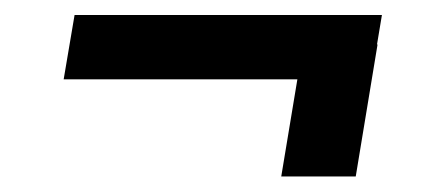

<svg xmlns="http://www.w3.org/2000/svg" viewBox="-20 -413 553 250"><path d="M477.3 -393.5 470.9 -355.1H471.6L443.2 -183.2H346.2L367.2 -309.7H62.9L77.1 -393.5Z"/></svg>

Font: Inter UI Extra Light
Style: Italic
Weight: 200
Italic angle: -9.39999°
Designer: Rasmus Andersson
Foundry: rsms
Version: 3.2;8d6f07862